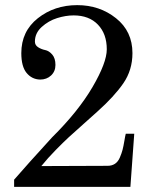

<svg xmlns="http://www.w3.org/2000/svg" viewBox="-20 -728 596 748"><path d="M396 -536Q396 -596 361.5 -632Q327 -668 267 -668Q236 -668 202.5 -657.5Q169 -647 142.5 -623Q116 -599 116 -566Q116 -552 128.5 -544Q141 -536 156 -533Q171 -530 183.5 -515.5Q196 -501 196 -475Q196 -450 179 -434Q162 -418 136 -418Q104 -419 83.5 -444Q63 -469 63 -521Q63 -606 127.5 -657Q192 -708 281 -708Q368 -708 432 -657Q496 -606 496 -521Q496 -455 460.5 -403.5Q425 -352 359 -293Q346 -281 306.5 -246Q267 -211 247.5 -193Q228 -175 197 -143.5Q166 -112 141 -81L399 -82Q416 -82 428 -90Q440 -98 447 -114.5Q454 -131 457.5 -144.5Q461 -158 464.5 -179Q468 -200 470 -207H503L488 0H35V-28Q87 -88 183 -193Q285 -294 340.5 -389Q396 -484 396 -536Z"/></svg>

Font: Academico
Style: Regular
Weight: 400
Foundry: Steinberg Media Technologies GmbH
Version: Version 0.902